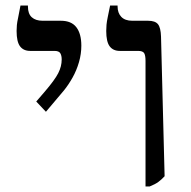

<svg xmlns="http://www.w3.org/2000/svg" viewBox="-20 -667 690 694"><path d="M506 7V-447Q506 -467 501 -475Q496 -483 479 -483H413Q389 -483 376.5 -499.5Q364 -516 364 -555Q364 -566 365 -577.5Q366 -589 369.5 -605.5Q373 -622 378 -647H405V-644Q405 -620 418.5 -606Q432 -592 458 -592H515Q541 -592 551 -579.5Q561 -567 562 -535L575 -30Q564 -18 552.5 -9.5Q541 -1 521 7ZM146 -263 111 -300 142 -336Q178 -378 190.5 -402.5Q203 -427 203 -452Q203 -466 198 -474.5Q193 -483 177 -483H89Q65 -483 52.5 -499.5Q40 -516 40 -555Q40 -566 41 -576.5Q42 -587 45.5 -603Q49 -619 54 -647H81V-643Q81 -617 95 -604.5Q109 -592 134 -592H200Q238 -592 256 -568.5Q274 -545 274 -502Q274 -472 265.5 -442.5Q257 -413 242.5 -387Q228 -361 211 -340Z"/></svg>

Font: Noto Serif Hebrew
Style: Regular
Weight: 400
Designer: Monotype Design Team
Foundry: Monotype Imaging Inc.
Version: Version 2.003